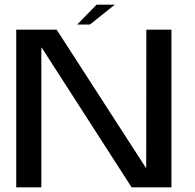

<svg xmlns="http://www.w3.org/2000/svg" viewBox="-20 -802 834 822"><path d="M49.5 0H157V-597.5H159L543.5 0H714V-675H606.5L606 -83.5H604.5L222.5 -675H49.5ZM310.5 -697H365L471.5 -782H393.5Z"/></svg>

Font: Anybody SemiExpanded
Style: Regular
Weight: 400
Width: 6
Designer: Tyler Finck
Foundry: Etcetera Type Company
Version: Version 1.113;gftools[0.9.25]